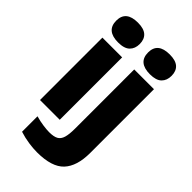

<svg xmlns="http://www.w3.org/2000/svg" viewBox="-302 -868 1203 1203"><g transform="rotate(45 300.0 -266.0)"><path d="M160 -601Q55 -601 55 -690Q55 -777 160 -777Q213 -777 238 -754.5Q263 -732 263 -690Q263 -649 238.5 -625Q214 -601 160 -601ZM442 -601Q337 -601 337 -690Q337 -777 442 -777Q495 -777 520 -754.5Q545 -732 545 -690Q545 -649 520.5 -625Q496 -601 442 -601ZM287 245Q252 245 211.5 239Q171 233 130 220V83Q165 93 198 97.5Q231 102 252 102Q292 102 313 90.5Q334 79 342.5 50.5Q351 22 351 -28V-553H526V12Q526 129 472 187Q418 245 287 245ZM69 0V-553H244V0Z"/></g></svg>

Font: Noto Sans Mono Black
Style: Regular
Weight: 900
Designer: Monotype Design Team
Foundry: Monotype Imaging Inc.
Version: Version 2.014